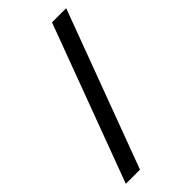

<svg xmlns="http://www.w3.org/2000/svg" viewBox="-226 -769 824 824"><g transform="rotate(-45 186.0 -357.0)"><path d="M362 -714 96 0H10L276 -714Z"/></g></svg>

Font: guzrati25
Style: Book
Weight: 400
Designer: Jelle Bosma - Monotype Design Team, Universal Thirst
Foundry: Monotype Imaging Inc.
Version: Version 2.106